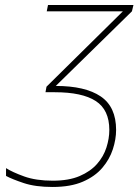

<svg xmlns="http://www.w3.org/2000/svg" viewBox="-20 -734 551 764"><path d="M189 10Q121 10 74.5 -5.5Q28 -21 4 -34V-65Q29 -49 76 -32Q123 -15 190 -15Q254 -15 297 -33.5Q340 -52 366 -81.5Q392 -111 403.5 -147Q415 -183 415 -217Q415 -297 361 -332Q307 -367 198 -367H161L165 -389L469 -689H166L171 -714H511L505 -689L202 -392Q319 -392 380.5 -350.5Q442 -309 442 -217Q442 -180 429 -140Q416 -100 387 -66Q358 -32 309.5 -11Q261 10 189 10Z"/></svg>

Font: Noto Sans Thin
Style: Italic
Weight: 100
Italic angle: -12°
Designer: Monotype Design Team
Foundry: Monotype Imaging Inc.
Version: Version 2.013; ttfautohint (v1.8.4.7-5d5b)